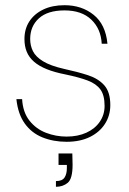

<svg xmlns="http://www.w3.org/2000/svg" viewBox="-20 -533 496 738"><path d="M236 12Q185 12 143 -5Q101 -22 75 -58.5Q49 -95 43 -152H65Q68 -101 93.5 -69Q119 -37 157 -22.5Q195 -8 236 -8Q279 -8 312 -23Q345 -38 363.5 -65Q382 -92 382 -126Q382 -167 366 -189Q350 -211 317 -223.5Q284 -236 231 -247Q190 -255 160 -267Q130 -279 111 -295.5Q92 -312 83 -333.5Q74 -355 74 -383Q74 -422 93 -451Q112 -480 146.5 -496.5Q181 -513 228 -513Q294 -513 340 -476Q386 -439 393 -365H371Q368 -422 331 -457.5Q294 -493 228 -493Q163 -493 129.5 -462.5Q96 -432 96 -383Q96 -358 106.5 -336.5Q117 -315 145.5 -297.5Q174 -280 227 -268Q278 -257 318 -244Q358 -231 381 -205Q404 -179 404 -129Q404 -89 383.5 -57Q363 -25 325.5 -6.5Q288 12 236 12ZM195 185V163Q219 163 228 149.5Q237 136 237 113V101H205V57H258Q258 68 258.5 79.5Q259 91 259 100Q259 154 240.5 169.5Q222 185 195 185Z"/></svg>

Font: DM Sans 17pt Thin
Style: Regular
Weight: 250
Version: Version 4.004;gftools[0.9.30]